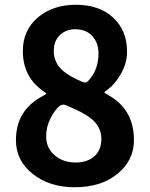

<svg xmlns="http://www.w3.org/2000/svg" viewBox="-20 -773 629 807"><path d="M294 14Q188 14 117.5 -42Q47 -98 47 -184Q47 -311 161 -370Q174 -377 174 -379.5Q174 -382 159 -392Q76 -452 76 -558Q76 -646 139 -699.5Q202 -753 299.5 -753Q397 -753 455.5 -699Q514 -645 514 -556Q514 -505 485 -457Q460 -416 433 -397Q419 -387 419 -384.5Q419 -382 432 -375Q543 -315 543 -184Q543 -99 474 -42.5Q405 14 294 14ZM298 -90Q347 -90 376.5 -116Q406 -142 406 -189Q406 -242 360 -277Q328 -302 256 -331Q242 -337 230 -327Q211 -312 192.5 -276Q174 -240 174 -200Q174 -151 209.5 -120.5Q245 -90 298 -90ZM329 -428Q341 -423 350 -432Q394 -479 394 -547Q394 -593 368 -621.5Q342 -650 296 -650Q257 -650 231.5 -625.5Q206 -601 206 -558Q206 -510 244 -476Q274 -450 329 -428Z"/></svg>

Font: Resource Han Rounded JP
Style: Bold
Weight: 700
Designer: Cyano Hao (round all glyphs); Ryoko NISHIZUKA 西塚涼子 (kana, bopomofo & ideographs); Paul D. Hunt (Latin, Greek & Cyrillic)
Foundry: Cyano Hao
Version: 0.990